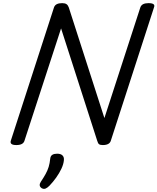

<svg xmlns="http://www.w3.org/2000/svg" viewBox="-20 -910 1003 1223"><path d="M84 14Q40 14 49 -14L324 -863Q329 -877 342 -883.5Q355 -890 376 -890Q394 -890 403.5 -883.5Q413 -877 418 -863L645 -158L874 -863Q879 -877 892 -883.5Q905 -890 926 -890Q972 -890 961 -863L686 -14Q682 0 669 7Q656 14 635 14Q619 14 611.5 9Q604 4 599 -14L369 -729L136 -14Q132 0 119 7Q106 14 84 14ZM246 289Q234 281 233 270.5Q232 260 240 248Q258 221 270.5 198.5Q283 176 290 153Q297 130 300 100Q302 83 313.5 76Q325 69 344 69Q367 69 378 80Q389 91 387 110Q385 135 371.5 164Q358 193 338 221Q318 249 295 273Q282 286 270.5 291Q259 296 246 289Z"/></svg>

Font: Playwrite DK Uloopet
Style: Regular
Weight: 400
Designer: Veronika Burian, José Scaglione
Foundry: TypeTogether
Version: Version 1.002